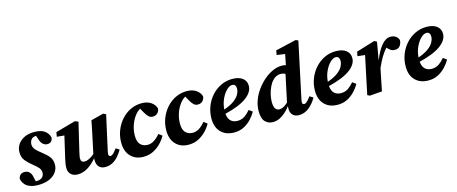

<svg xmlns="http://www.w3.org/2000/svg" viewBox="-43 -1315 4582 1924"><g transform="rotate(-15 2248.0 -353.0)"><path d="M175 15Q35 15 11 -92Q22 -147 74 -147Q102 -147 121.5 -130.5Q141 -114 149 -78L160 -28Q165 -28 171 -28Q177 -28 182 -28Q214 -31 231 -49.5Q248 -68 248 -96Q248 -122 231 -143.5Q214 -165 174 -196Q131 -230 104 -264Q77 -298 77 -350Q77 -393 100 -429Q123 -465 166.5 -487Q210 -509 271 -509Q343 -509 380 -481Q417 -453 426 -410Q420 -357 369 -357Q347 -357 327 -372.5Q307 -388 296 -422L281 -466Q280 -466 278.5 -466Q277 -466 275 -466Q244 -465 228.5 -443.5Q213 -422 213 -396Q213 -365 233.5 -341.5Q254 -318 296 -286Q342 -251 365.5 -219.5Q389 -188 389 -140Q389 -97 363.5 -61.5Q338 -26 290.5 -5.5Q243 15 175 15Z M872 15Q830 15 807 -9.5Q784 -34 784 -80Q784 -85 784 -90Q784 -95 785 -100Q739 -45 689.5 -15Q640 15 586 15Q542 15 516 -10Q490 -35 490 -75Q490 -100 494.5 -126Q499 -152 505 -177L556 -397L479 -404L487 -450L694 -508L728 -494L659 -202Q655 -181 651 -164Q647 -147 647 -133Q647 -112 657.5 -102Q668 -92 685 -92Q729 -92 788 -142L826 -321Q834 -360 842 -397.5Q850 -435 857 -474L988 -508L1015 -494L940 -155Q936 -139 933.5 -125Q931 -111 931 -101Q931 -79 951 -79Q965 -79 980 -93.5Q995 -108 1019 -140L1054 -117Q1035 -84 1009 -53.5Q983 -23 949 -4Q915 15 872 15Z M1269 15Q1186 15 1136.5 -37Q1087 -89 1087 -180Q1087 -246 1110 -305Q1133 -364 1173.5 -410Q1214 -456 1268.5 -482.5Q1323 -509 1386 -509Q1442 -509 1480.5 -484Q1519 -459 1532 -417Q1530 -389 1511.5 -369.5Q1493 -350 1462 -350Q1437 -350 1420 -365.5Q1403 -381 1387 -409L1358 -460Q1323 -439 1295.5 -399.5Q1268 -360 1252.5 -311Q1237 -262 1237 -211Q1237 -147 1265.5 -118.5Q1294 -90 1340 -90Q1375 -90 1407.5 -111Q1440 -132 1469 -168L1505 -141Q1485 -103 1450.5 -67Q1416 -31 1370.5 -8Q1325 15 1269 15Z M1737 15Q1654 15 1604.5 -37Q1555 -89 1555 -180Q1555 -246 1578 -305Q1601 -364 1641.5 -410Q1682 -456 1736.5 -482.5Q1791 -509 1854 -509Q1910 -509 1948.5 -484Q1987 -459 2000 -417Q1998 -389 1979.5 -369.5Q1961 -350 1930 -350Q1905 -350 1888 -365.5Q1871 -381 1855 -409L1826 -460Q1791 -439 1763.5 -399.5Q1736 -360 1720.5 -311Q1705 -262 1705 -211Q1705 -147 1733.5 -118.5Q1762 -90 1808 -90Q1843 -90 1875.5 -111Q1908 -132 1937 -168L1973 -141Q1953 -103 1918.5 -67Q1884 -31 1838.5 -8Q1793 15 1737 15Z M2311 -451Q2282 -451 2251 -420.5Q2220 -390 2197.5 -340.5Q2175 -291 2171 -233Q2239 -257 2278 -286Q2317 -315 2333 -346Q2349 -377 2349 -404Q2349 -427 2338.5 -439Q2328 -451 2311 -451ZM2210 15Q2124 15 2073.5 -36Q2023 -87 2023 -178Q2023 -244 2046 -303.5Q2069 -363 2110 -409Q2151 -455 2206 -482Q2261 -509 2326 -509Q2395 -509 2432.5 -479.5Q2470 -450 2470 -400Q2470 -335 2396.5 -280.5Q2323 -226 2171 -189Q2176 -137 2202.5 -113Q2229 -89 2271 -89Q2315 -89 2347 -111.5Q2379 -134 2405 -166L2442 -139Q2422 -103 2389 -67.5Q2356 -32 2311.5 -8.5Q2267 15 2210 15Z M2650 -184Q2650 -134 2665.5 -113Q2681 -92 2708 -92Q2747 -92 2796 -138L2856 -420Q2832 -432 2804 -432Q2783 -432 2761.5 -421.5Q2740 -411 2725 -394Q2702 -371 2685 -334Q2668 -297 2659 -257.5Q2650 -218 2650 -184ZM2881 15Q2840 15 2817 -8.5Q2794 -32 2794 -72Q2794 -80 2794.5 -87Q2795 -94 2796 -102Q2760 -53 2711.5 -19Q2663 15 2612 15Q2563 15 2531 -18Q2499 -51 2499 -129Q2499 -184 2519 -238.5Q2539 -293 2574 -341.5Q2609 -390 2653 -428Q2697 -466 2745 -487.5Q2793 -509 2839 -509Q2863 -509 2882 -503L2904 -613L2819 -625L2827 -671L3041 -721L3067 -710L2949 -155Q2945 -136 2942.5 -124Q2940 -112 2940 -102Q2940 -79 2960 -79Q2986 -79 3029 -141L3065 -118Q3035 -63 2987.5 -24Q2940 15 2881 15Z M3385 -451Q3356 -451 3325 -420.5Q3294 -390 3271.5 -340.5Q3249 -291 3245 -233Q3313 -257 3352 -286Q3391 -315 3407 -346Q3423 -377 3423 -404Q3423 -427 3412.5 -439Q3402 -451 3385 -451ZM3284 15Q3198 15 3147.5 -36Q3097 -87 3097 -178Q3097 -244 3120 -303.5Q3143 -363 3184 -409Q3225 -455 3280 -482Q3335 -509 3400 -509Q3469 -509 3506.5 -479.5Q3544 -450 3544 -400Q3544 -335 3470.5 -280.5Q3397 -226 3245 -189Q3250 -137 3276.5 -113Q3303 -89 3345 -89Q3389 -89 3421 -111.5Q3453 -134 3479 -166L3516 -139Q3496 -103 3463 -67.5Q3430 -32 3385.5 -8.5Q3341 15 3284 15Z M3592 -2 3675 -396 3598 -404 3607 -449 3800 -508 3825 -494 3794 -316 3796 -315Q3829 -401 3873 -454Q3917 -507 3967 -507Q3999 -507 4021.5 -491.5Q4044 -476 4051 -450Q4050 -416 4032 -392Q4014 -368 3979 -368Q3954 -368 3936.5 -379.5Q3919 -391 3900 -412Q3869 -377 3843 -333.5Q3817 -290 3791 -231L3790 -228Q3778 -169 3766.5 -112.5Q3755 -56 3744 0L3616 10Z M4326 -451Q4297 -451 4266 -420.5Q4235 -390 4212.5 -340.5Q4190 -291 4186 -233Q4254 -257 4293 -286Q4332 -315 4348 -346Q4364 -377 4364 -404Q4364 -427 4353.5 -439Q4343 -451 4326 -451ZM4225 15Q4139 15 4088.5 -36Q4038 -87 4038 -178Q4038 -244 4061 -303.5Q4084 -363 4125 -409Q4166 -455 4221 -482Q4276 -509 4341 -509Q4410 -509 4447.5 -479.5Q4485 -450 4485 -400Q4485 -335 4411.5 -280.5Q4338 -226 4186 -189Q4191 -137 4217.5 -113Q4244 -89 4286 -89Q4330 -89 4362 -111.5Q4394 -134 4420 -166L4457 -139Q4437 -103 4404 -67.5Q4371 -32 4326.5 -8.5Q4282 15 4225 15Z"/></g></svg>

Font: Source Serif 4 SmText
Style: Bold Italic
Weight: 700
Italic angle: -12°
Designer: Frank Grießhammer
Foundry: Adobe
Version: Version 4.005;hotconv 1.1.0;makeotfexe 2.6.0